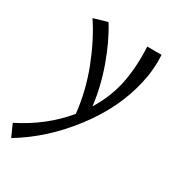

<svg xmlns="http://www.w3.org/2000/svg" viewBox="-226 -528 839 919"><g transform="rotate(30 193.5 -68.0)"><path d="M401 -416Q406 -337 388 -259Q353 -99 239.5 50Q126 199 -23 289L-53 222Q91 150 187 34Q174 -87 129.5 -201.5Q85 -316 27 -403L103 -425Q152 -346 189 -242.5Q226 -139 238 -37Q290 -121 309 -212Q328 -306 322 -416Z"/></g></svg>

Font: EauTestInfant Medium
Style: Italic
Weight: 500
Italic angle: -12°
Designer: Christian Thalmann (Catharsis Fonts)
Version: Version 0.001;PS 000.001;hotconv 1.0.88;makeotf.lib2.5.64775